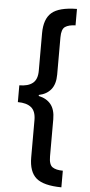

<svg xmlns="http://www.w3.org/2000/svg" viewBox="-64 -868 501 1070"><g transform="rotate(5 186.0 -333.0)"><path d="M39 -380Q88 -380 114 -401Q140 -422 140 -470V-680Q140 -760 181 -795.5Q222 -831 322 -832V-740Q284 -739 264 -725.5Q244 -712 244 -666V-458Q244 -405 220 -375Q196 -345 152 -336V-330Q196 -321 220 -291.5Q244 -262 244 -208V0Q244 46 264 59.5Q284 73 322 73V166Q222 165 181 130Q140 95 140 14V-194Q140 -244 114 -265Q88 -286 39 -286Z"/></g></svg>

Font: Noto Sans Devanagari Condensed SemiBold
Style: Regular
Weight: 600
Width: 3
Designer: Jelle Bosma - Monotype Design Team
Foundry: Monotype Imaging Inc.
Version: Version 2.004; ttfautohint (v1.8.4.7-5d5b)